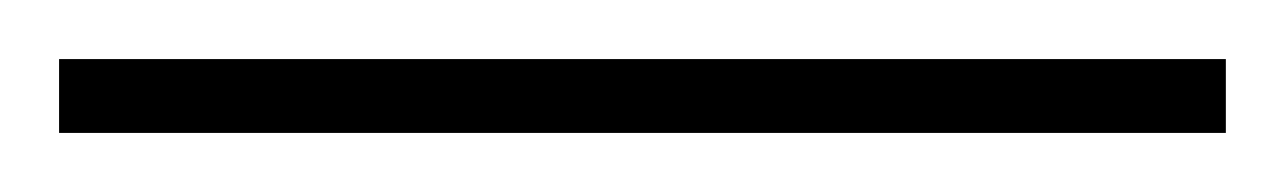

<svg xmlns="http://www.w3.org/2000/svg" viewBox="-22 71 435 65"><path d="M393 116V91H-2V116Z"/></svg>

Font: Noto Sans Hebrew SemiCondensed Thin
Style: Regular
Weight: 100
Width: 4
Designer: Monotype Design Team
Foundry: Monotype Imaging Inc.
Version: Version 2.004